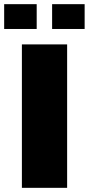

<svg xmlns="http://www.w3.org/2000/svg" viewBox="-39 -901 426 921"><path d="M66 0V-688H283V0ZM-19 -762V-881H137V-762ZM211 -762V-881H367V-762Z"/></svg>

Font: Saira SemiExpanded ExtraBold
Style: Regular
Weight: 800
Width: 6
Designer: Hector Gatti with collaboration of the Omnibus-Type team
Foundry: Omnibus-Type
Version: Version 1.101